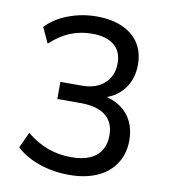

<svg xmlns="http://www.w3.org/2000/svg" viewBox="-81 -784 763 863"><g transform="rotate(10 300.0 -352.5)"><path d="M291 9Q244 9 200 -0.5Q156 -10 117.5 -28.5Q79 -47 50 -74L83 -146Q131 -107 181 -89Q231 -71 288 -71Q337 -71 371 -85.5Q405 -100 422.5 -128.5Q440 -157 440 -197Q440 -257 401 -287.5Q362 -318 287 -318H181V-396H279Q323 -396 354 -411.5Q385 -427 402.5 -455Q420 -483 420 -523Q420 -577 385 -605.5Q350 -634 284 -634Q230 -634 183.5 -614.5Q137 -595 95 -555L62 -626Q102 -668 163.5 -691Q225 -714 291 -714Q360 -714 409.5 -692Q459 -670 485 -629.5Q511 -589 511 -532Q511 -467 475.5 -420.5Q440 -374 378 -359V-370Q427 -361 461.5 -337Q496 -313 514 -276Q532 -239 532 -191Q532 -130 502.5 -84.5Q473 -39 419 -15Q365 9 291 9Z"/></g></svg>

Font: Nunito Sans 12pt ExtraLight 12pt Medium
Style: Regular
Weight: 500
Version: Version 3.101;gftools[0.9.27]